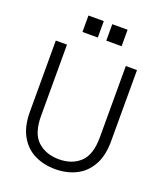

<svg xmlns="http://www.w3.org/2000/svg" viewBox="-163 -1010 960 1129"><g transform="rotate(20 317.0 -446.0)"><path d="M317 12Q246 12 188.5 -16Q131 -44 97 -103.5Q63 -163 63 -255V-700H133V-254Q133 -145 184.5 -97.5Q236 -50 318 -50Q400 -50 450.5 -97.5Q501 -145 501 -254V-700H571V-255Q571 -163 537 -103.5Q503 -44 445.5 -16Q388 12 317 12ZM342 -801V-904H438V-801ZM193 -801V-904H289V-801Z"/></g></svg>

Font: Host Grotesk Light Light
Style: Regular
Weight: 300
Version: Version 1.003